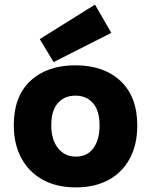

<svg xmlns="http://www.w3.org/2000/svg" viewBox="-20 -806 657 835"><path d="M310 9Q227 9 166.5 -24Q106 -57 73 -118Q40 -179 40 -262Q40 -387 112.5 -454.5Q185 -522 308 -522Q431 -522 504 -454Q577 -386 577 -260Q577 -178 545 -117.5Q513 -57 453 -24Q393 9 310 9ZM310 -125Q360 -125 386.5 -162Q413 -199 413 -260Q413 -325 384.5 -357.5Q356 -390 308 -390Q260 -390 231.5 -357.5Q203 -325 203 -261Q203 -199 232 -162Q261 -125 310 -125ZM213 -536 153 -636 393 -786 464 -663Z"/></svg>

Font: Braah One
Style: Regular
Weight: 400
Designer: Ashish Kumar
Foundry: Ashish Kumar
Version: Version 1.001; ttfautohint (v1.8.4.7-5d5b);gftools[0.9.29]